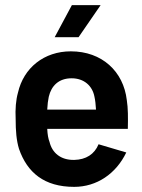

<svg xmlns="http://www.w3.org/2000/svg" viewBox="-20 -720 555 748"><path d="M269 8C357 8 432 -43 472 -126L364 -158C348 -119 315 -98 269 -97C216 -96 183 -125 173 -167C168 -179 165 -197 164 -218H478C479 -261 479 -299 474 -330C461 -442 377 -520 256 -520C152 -520 72 -456 50 -359C42 -331 39 -295 41 -256C41 -210 44 -173 54 -140C86 -48 152 8 269 8ZM164 -293C165 -313 167 -329 170 -343C180 -386 209 -415 259 -415C307 -415 340 -386 348 -343C351 -330 353 -312 354 -293ZM193 -575H286L372 -700H260Z"/></svg>

Font: Vanilla Cream
Style: Bold
Weight: 700
Designer: Jeremy Tribby, Jinavaṁso
Foundry: Tribby Type
Version: Version 1.422;Glyphs 3.1.2 (3151)